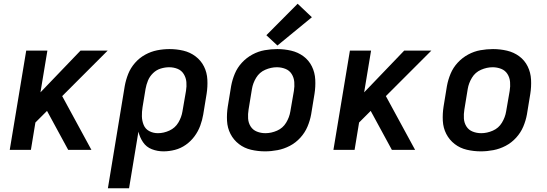

<svg xmlns="http://www.w3.org/2000/svg" viewBox="-20 -800 2920 1025"><path d="M32 0H145L169 -146L231 -208L344 0H468L312 -287L555 -530H410L196 -307L233 -530H120Z M556 205H669L719 -97Q726 -67 743.5 -41Q761 -15 790.5 -3.5Q820 8 853 8Q883 8 914 0Q945 -8 972 -27Q999 -46 1018.5 -72.5Q1038 -99 1049 -129Q1060 -159 1065 -189L1083 -299Q1089 -337 1087 -375Q1085 -413 1069 -445Q1053 -477 1024 -499Q995 -521 959 -529.5Q923 -538 885 -538Q852 -538 819 -531.5Q786 -525 755 -508Q724 -491 700.5 -464Q677 -437 664.5 -405.5Q652 -374 646 -341ZM823 -89Q798 -89 777 -100Q756 -111 747 -133Q738 -155 737.5 -179Q737 -203 741 -228L757 -325Q761 -348 770 -370Q779 -392 797 -409.5Q815 -427 838 -434Q861 -441 883 -441Q907 -441 928 -432.5Q949 -424 961 -404.5Q973 -385 975 -362Q977 -339 973 -315L954 -205Q949 -174 932 -145.5Q915 -117 884.5 -103Q854 -89 823 -89Z M1395 8Q1428 8 1462 1.5Q1496 -5 1527.5 -21.5Q1559 -38 1583.5 -65Q1608 -92 1621.5 -124Q1635 -156 1641 -189L1659 -299Q1665 -337 1663 -375Q1661 -413 1645 -445.5Q1629 -478 1600 -499.5Q1571 -521 1534.5 -529.5Q1498 -538 1460 -538Q1427 -538 1393 -532Q1359 -526 1327.5 -509Q1296 -492 1271.5 -465.5Q1247 -439 1233.5 -406.5Q1220 -374 1214 -341L1196 -231Q1190 -193 1192 -155Q1194 -117 1210.5 -85Q1227 -53 1255.5 -31Q1284 -9 1320.5 -0.5Q1357 8 1395 8ZM1397 -89Q1373 -89 1351.5 -97.5Q1330 -106 1318 -125Q1306 -144 1304.5 -167.5Q1303 -191 1307 -215L1325 -325Q1330 -356 1347.5 -385Q1365 -414 1396 -427.5Q1427 -441 1458 -441Q1482 -441 1503.5 -432.5Q1525 -424 1537 -405Q1549 -386 1551 -362.5Q1553 -339 1549 -315L1530 -205Q1525 -174 1507.5 -145Q1490 -116 1459 -102.5Q1428 -89 1397 -89ZM1461 -557 1645 -708 1569 -780 1402 -612Z M1760 0H1873L1897 -146L1959 -208L2072 0H2196L2040 -287L2283 -530H2138L1924 -307L1961 -530H1848Z M2547 8Q2580 8 2614 1.5Q2648 -5 2679.5 -21.5Q2711 -38 2735.5 -65Q2760 -92 2773.5 -124Q2787 -156 2793 -189L2811 -299Q2817 -337 2815 -375Q2813 -413 2797 -445.5Q2781 -478 2752 -499.5Q2723 -521 2686.5 -529.5Q2650 -538 2612 -538Q2579 -538 2545 -532Q2511 -526 2479.5 -509Q2448 -492 2423.5 -465.5Q2399 -439 2385.5 -406.5Q2372 -374 2366 -341L2348 -231Q2342 -193 2344 -155Q2346 -117 2362.5 -85Q2379 -53 2407.5 -31Q2436 -9 2472.5 -0.5Q2509 8 2547 8ZM2549 -89Q2525 -89 2503.5 -97.5Q2482 -106 2470 -125Q2458 -144 2456.5 -167.5Q2455 -191 2459 -215L2477 -325Q2482 -356 2499.5 -385Q2517 -414 2548 -427.5Q2579 -441 2610 -441Q2634 -441 2655.5 -432.5Q2677 -424 2689 -405Q2701 -386 2703 -362.5Q2705 -339 2701 -315L2682 -205Q2677 -174 2659.5 -145Q2642 -116 2611 -102.5Q2580 -89 2549 -89Z"/></svg>

Font: Iosevka Sparkle Semibold
Style: Italic
Weight: 600
Italic angle: -9°
Designer: Belleve Invis
Foundry: Belleve Invis
Version: Version 4.5.0; ttfautohint (v1.8.3)